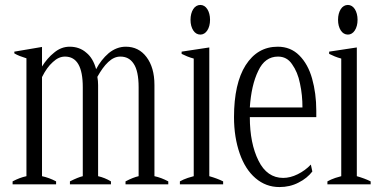

<svg xmlns="http://www.w3.org/2000/svg" viewBox="-20 -746 1537 777"><path d="M661 -12C642 -22 624 -29 605 -33C605 -33 605 -402 605 -402C605 -450 594 -487 573 -515C552 -543 524 -557 489 -557C464 -557 441 -548 420 -531C399 -513 382 -491 369 -466C361 -495 348 -518 329 -533C311 -549 288 -557 262 -557C239 -557 218 -549 199 -533C180 -518 164 -499 150 -477C150 -477 150 -556 150 -556C150 -556 38 -537 38 -537C38 -537 38 -530 38 -530C51 -522 68 -516 87 -510C87 -510 87 -33 87 -33C68 -29 50 -22 31 -12C31 -12 31 0 31 0C31 0 207 0 207 0C207 0 207 -12 207 -12C188 -22 169 -29 150 -33C150 -33 150 -434 150 -434C163 -460 177 -480 194 -495C210 -510 226 -517 243 -517C291 -517 315 -476 315 -393C315 -393 315 -33 315 -33C302 -30 285 -23 263 -12C263 -12 263 0 263 0C263 0 429 0 429 0C429 0 429 -12 429 -12C412 -22 395 -29 377 -33C377 -33 377 -402 377 -402C377 -413 376 -424 374 -435C388 -460 402 -480 418 -495C434 -510 450 -517 467 -517C490 -517 508 -508 521 -488C534 -469 541 -437 541 -393C541 -393 541 -33 541 -33C527 -30 509 -23 488 -12C488 -12 488 0 488 0C488 0 661 0 661 0C661 0 661 -12 661 -12Z M762 -623C769 -612 779 -606 791 -606C802 -606 812 -612 819 -623C826 -634 830 -648 830 -666C830 -683 826 -698 819 -709C812 -720 802 -726 791 -726C779 -726 769 -720 762 -709C755 -698 751 -683 751 -666C751 -648 755 -634 762 -623ZM708 -12C708 -12 708 0 708 0C708 0 883 0 883 0C883 0 883 -12 883 -12C867 -20 848 -27 827 -33C827 -33 827 -554 827 -554C827 -554 715 -537 715 -537C715 -537 715 -528 715 -528C729 -521 745 -514 764 -509C764 -509 764 -33 764 -33C761 -32 753 -30 740 -26C728 -22 717 -17 708 -12Z M1260 -272C1260 -272 1260 -298 1260 -298C1260 -345 1254 -389 1243 -428C1232 -467 1215 -498 1191 -522C1168 -545 1139 -557 1104 -557C1049 -557 1006 -532 974 -482C943 -433 927 -363 927 -272C927 -217 935 -168 950 -125C965 -82 986 -49 1014 -25C1042 -1 1074 11 1111 11C1139 11 1165 5 1188 -7C1212 -19 1230 -34 1244 -52C1244 -52 1238 -80 1238 -80C1223 -64 1205 -51 1185 -41C1165 -31 1145 -26 1126 -26C1083 -26 1049 -49 1026 -96C1003 -142 991 -201 991 -272C991 -272 1260 -272 1260 -272ZM1204 -311C1204 -311 991 -311 991 -311C995 -371 1006 -420 1025 -459C1043 -498 1070 -517 1105 -517C1129 -517 1148 -507 1162 -486C1177 -465 1188 -439 1194 -408C1201 -376 1204 -344 1204 -311Z M1359 -623C1366 -612 1376 -606 1388 -606C1399 -606 1409 -612 1416 -623C1423 -634 1427 -648 1427 -666C1427 -683 1423 -698 1416 -709C1409 -720 1399 -726 1388 -726C1376 -726 1366 -720 1359 -709C1352 -698 1348 -683 1348 -666C1348 -648 1352 -634 1359 -623ZM1305 -12C1305 -12 1305 0 1305 0C1305 0 1480 0 1480 0C1480 0 1480 -12 1480 -12C1464 -20 1445 -27 1424 -33C1424 -33 1424 -554 1424 -554C1424 -554 1312 -537 1312 -537C1312 -537 1312 -528 1312 -528C1326 -521 1342 -514 1361 -509C1361 -509 1361 -33 1361 -33C1358 -32 1350 -30 1337 -26C1325 -22 1314 -17 1305 -12Z"/></svg>

Font: BUSH 25 TRIRONG
Style: Regular
Weight: 400
Designer: Katatrad Team
Foundry: CadsonDemak